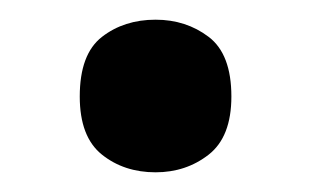

<svg xmlns="http://www.w3.org/2000/svg" viewBox="-20 -162 316 195"><path d="M61 -64Q61 -107 83.5 -124.5Q106 -142 138 -142Q169 -142 192 -124.5Q215 -107 215 -64Q215 -23 192 -5Q169 13 138 13Q106 13 83.5 -5Q61 -23 61 -64Z"/></svg>

Font: Noto Sans Cherokee SemiBold
Style: Regular
Weight: 600
Designer: Monotype Design Team
Foundry: Monotype Imaging Inc.
Version: Version 2.001; ttfautohint (v1.8.4.7-5d5b)